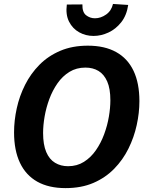

<svg xmlns="http://www.w3.org/2000/svg" viewBox="-20 -950 757 982"><path d="M315.2 12.1Q229.4 12.1 170.7 -20.8Q112.1 -53.8 82 -117.5Q51.9 -181.3 51.9 -272.9Q51.9 -333.4 65.7 -396.2Q79.4 -459 108.4 -516.4Q137.3 -573.8 182 -618.9Q226.7 -664 288.4 -690.2Q350 -716.4 429.4 -716.4Q515.5 -716.4 574.3 -683.6Q633.1 -650.9 663.1 -587.6Q693 -524.4 693 -432.7Q693 -372.8 679.2 -310.2Q665.5 -247.5 637 -190Q608.6 -132.4 563.9 -86.7Q519.2 -41 457.5 -14.4Q395.9 12.1 315.2 12.1ZM328.1 -99.9Q374.1 -99.9 409.4 -122.3Q444.8 -144.6 470.4 -181.5Q496.1 -218.4 512.6 -263.1Q529.1 -307.8 536.8 -353.1Q544.5 -398.4 544.5 -436.9Q544.5 -496.6 528.3 -533.4Q512.1 -570.1 483.7 -587.2Q455.3 -604.3 416.9 -604.3Q370.8 -604.3 335.2 -582.4Q299.5 -560.4 274 -523.8Q248.5 -487.2 232.1 -442.9Q215.8 -398.6 208.1 -353.6Q200.4 -308.6 200.4 -270.1Q200.4 -210 216.5 -172.4Q232.5 -134.8 261.6 -117.4Q290.6 -99.9 328.1 -99.9ZM458.4 -766.2Q418.4 -766.2 384.8 -784.9Q351.3 -803.6 333.1 -839.4Q315 -875.3 321.8 -926.8L401.5 -927.4Q400.2 -887.8 420.3 -872.1Q440.3 -856.5 465.5 -856.5Q495.4 -856.5 522.7 -875.7Q549.9 -894.8 557.9 -929.8L635.7 -924.7Q627.9 -871.6 600.2 -836.4Q572.5 -801.2 534.7 -783.7Q497 -766.2 458.4 -766.2Z"/></svg>

Font: Bitter Thin
Style: Italic
Weight: 100
Italic angle: -9°
Designer: Sol Matas, and Bitter project Authors
Foundry: Sol Matas
Version: Version 2.002